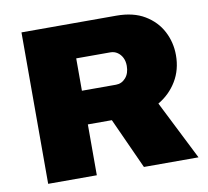

<svg xmlns="http://www.w3.org/2000/svg" viewBox="-77 -773 932 859"><g transform="rotate(-10 389.0 -344.0)"><path d="M74 0V-688H505Q582 -688 633.5 -657Q685 -626 711 -576Q737 -526 737 -468Q737 -402 706 -350.5Q675 -299 622 -268L757 0H509L404 -231H295V0ZM295 -384H450Q476 -384 494 -404.5Q512 -425 512 -459Q512 -480 504 -496Q496 -512 482 -521.5Q468 -531 450 -531H295Z"/></g></svg>

Font: Archivo SemiBold Black
Style: Regular
Weight: 900
Version: Version 2.001